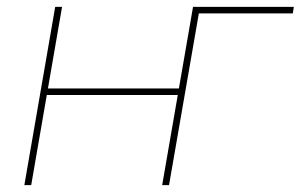

<svg xmlns="http://www.w3.org/2000/svg" viewBox="-20 -540 877 560"><path d="M563 -520 473 0H453L543 -520ZM51 0 141 -520H161L71 0ZM108 -263 111 -282H511L508 -263ZM543 -520H837L834 -501H560L473 0H453Z"/></svg>

Font: Fixel Italic Variable 20240409 Display Thin
Style: Italic
Weight: 100
Italic angle: -10°
Designer: AlfaBravo + MacPaw
Foundry: Kyrylo Tkachov, Marchela Mozhyna, Serhii Makarenko, Maria Weinstein, Zakhar Kryvoshyya
Version: Version 1.211;Glyphs 3.2 (3225)